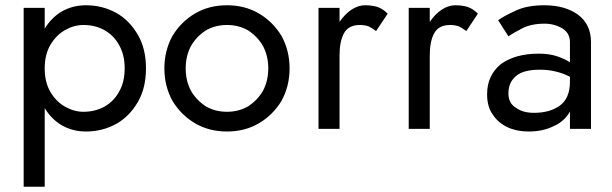

<svg xmlns="http://www.w3.org/2000/svg" viewBox="-20 -490 2327 730"><path d="M504 -102Q472 -47 422 -19Q369 10 307 10Q257 10 216 -13Q176 -36 150 -79V220H70V-460H150V-381Q176 -424 216 -447Q257 -470 307 -470Q369 -470 422 -441Q472 -413 504 -358Q535 -305 535 -230Q535 -155 504 -102ZM432 -320Q412 -356 376 -376Q341 -395 297 -395Q262 -395 228 -376Q194 -357 172 -320Q150 -283 150 -230Q150 -177 172 -140Q194 -103 228 -84Q262 -65 297 -65Q341 -65 376 -84Q412 -104 432 -140Q454 -177 454 -230Q454 -283 432 -320Z M636 -354Q669 -408 722 -439Q775 -470 843 -470Q911 -470 964 -439Q1017 -408 1050 -354Q1081 -298 1081 -230Q1081 -162 1050 -106Q1017 -52 964 -21Q911 10 843 10Q775 10 722 -21Q669 -52 636 -106Q605 -162 605 -230Q605 -298 636 -354ZM706 -145Q726 -110 762 -86Q798 -65 843 -65Q888 -65 924 -86Q960 -110 980 -145Q1000 -183 1000 -230Q1000 -277 980 -315Q960 -350 924 -374Q888 -395 843 -395Q798 -395 762 -374Q726 -350 706 -315Q686 -277 686 -230Q686 -183 706 -145Z M1410 -372Q1392 -385 1381 -390Q1366 -395 1348 -395Q1304 -395 1287 -362Q1271 -331 1271 -280V0H1191V-460H1271V-407Q1292 -437 1316 -453Q1342 -470 1368 -470Q1393 -470 1414 -464Q1437 -456 1454 -438Z M1753 -372Q1735 -385 1724 -390Q1709 -395 1691 -395Q1647 -395 1630 -362Q1614 -331 1614 -280V0H1534V-460H1614V-407Q1635 -437 1659 -453Q1685 -470 1711 -470Q1736 -470 1757 -464Q1780 -456 1797 -438Z M1913 -135Q1913 -97 1942 -80Q1968 -61 2010 -61Q2070 -61 2108 -88Q2147 -116 2147 -180V-198Q2120 -212 2093 -218Q2066 -225 2032 -225Q1970 -225 1942 -201Q1913 -177 1913 -135ZM1913 -352 1874 -413Q1895 -429 1944 -451Q1986 -470 2050 -470Q2128 -470 2178 -434Q2227 -397 2227 -330V0H2147V-66Q2126 -28 2084 -10Q2044 10 1990 10Q1945 10 1910 -6Q1873 -24 1854 -54Q1832 -83 1832 -132Q1832 -203 1884 -246Q1939 -286 2028 -286Q2069 -286 2098 -276Q2130 -265 2147 -253V-330Q2147 -364 2118 -382Q2088 -400 2050 -400Q2000 -400 1965 -382Q1927 -362 1913 -352Z"/></svg>

Font: jost-mod-400
Style: Regular
Weight: 400
Version: Version 3.200; ttfautohint (v0.97) -l 8 -r 50 -G 200 -x 14 -